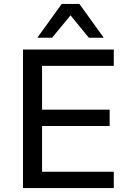

<svg xmlns="http://www.w3.org/2000/svg" viewBox="-20 -957 667 977"><path d="M97 0V-705H559V-622H194V-399H538V-316H194V-83H559V0ZM170 -765 294 -937H384L508 -765H432L339 -879L245 -765Z"/></svg>

Font: Nunito Sans 12pt ExtraLight 9pt Medium
Style: Regular
Weight: 500
Version: Version 3.101;gftools[0.9.27]